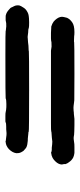

<svg xmlns="http://www.w3.org/2000/svg" viewBox="188 -585 296 712"><g transform="rotate(-90 336.0 -229.0)"><path d="M383 -188H504L511 -187Q519 -185 528 -186Q539 -186 539 -187Q539 -187 542 -187.5Q545 -188 549.5 -188Q554 -188 559 -188Q564 -188 570 -188Q576 -188 580.5 -187.5Q585 -187 588.5 -187Q592 -187 593 -187Q604 -184 612 -178Q618 -173 623 -166Q632 -153 629 -141Q628 -138 627 -132.5Q626 -127 624 -125Q621 -118 609.5 -109.5Q598 -101 573 -101Q562 -101 558 -102Q554 -102 545 -102.5Q536 -103 535 -102Q533 -101 417 -101Q323 -101 320.5 -101.5Q318 -102 311.5 -102.5Q305 -103 300 -104Q294 -105 281 -104Q276 -103 269 -103Q259 -102 251 -101Q248 -101 228 -101Q208 -101 205 -101.5Q202 -102 196.5 -102Q191 -102 188 -103Q178 -105 163 -102Q160 -101 146 -101Q132 -101 125 -101Q116 -102 109 -105Q98 -110 90 -122Q86 -127 84 -133Q83 -135 83.5 -135.5Q84 -136 83.5 -140Q83 -144 82.5 -144.5Q82 -145 82 -149Q83 -160 92 -170Q105 -185 123 -187Q128 -188 128 -187Q128 -186 136 -185Q141 -185 144 -185Q159 -183 167 -183Q182 -185 193 -185.5Q204 -186 205 -187Q206 -188 234.5 -188Q263 -188 383 -188ZM276 -356Q292 -352 319 -354Q327 -355 327 -356Q327 -357 487 -357Q577 -357 577.5 -356Q578 -355 583 -355Q594 -353 606 -354L617 -356Q618 -356 621.5 -356Q625 -356 630 -356Q635 -356 637 -355Q646 -353 656 -344Q664 -338 665 -333Q666 -330 669 -325Q673 -318 672 -306Q670 -299 665 -292Q660 -283 652 -278Q649 -276 646 -274.5Q643 -273 640 -272Q637 -271 633 -270.5Q629 -270 623.5 -269.5Q618 -269 609 -269Q593 -269 589.5 -270Q586 -271 582 -272Q573 -272 560 -274Q555 -275 549 -274Q543 -274 535 -273Q527 -272 522.5 -271.5Q518 -271 511.5 -271Q505 -271 501.5 -270Q498 -269 357 -269Q205 -269 204 -270.5Q203 -272 196 -272Q194 -272 186.5 -273Q179 -274 170 -274Q155 -275 146 -279Q141 -282 137 -286Q133 -290 132.5 -290Q132 -290 130 -294Q123 -304 124 -317Q126 -331 139 -344Q151 -355 165 -356Q169 -357 169.5 -356Q170 -355 175 -355Q186 -354 191 -353Q195 -352 213 -354Q218 -354 222 -354Q235 -354 238 -356Q239 -357 244.5 -357Q250 -357 261.5 -357Q273 -357 276 -356Z"/></g></svg>

Font: TT2020 Style E
Style: Italic
Weight: 400
Italic angle: -15°
Version: Version 0.2.000